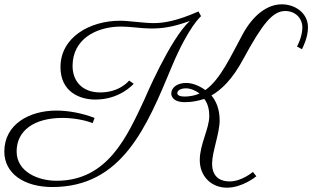

<svg xmlns="http://www.w3.org/2000/svg" viewBox="-59 -757 1446 889"><path d="M820 -660C728 -577 609 -295 609 -295C529 -124 439 80 203 80C118 80 18 39 18 -56C18 -151 97 -211 231 -211C274 -211 329 -203 370 -187L379 -211C324 -232 261 -245 202 -245C76 -245 -39 -181 -39 -55C-39 47 54 109 183 109C506 109 620 -168 737 -450C815 -636 872 -682 872 -682L860 -704C760 -660 700 -650 652 -650C608 -650 538 -661 497 -661C356 -661 221 -584 221 -446C221 -332 310 -296 382 -296C495 -296 555 -364 560 -369L539 -384C537 -382 495 -329 405 -329C326 -329 277 -377 277 -452C277 -574 384 -634 502 -634C546 -634 596 -625 640 -625C695 -625 743 -632 820 -660ZM1339 -529C1341 -533 1367 -581 1367 -630C1367 -698 1306 -737 1246 -737C1178 -737 1113 -687 1065 -599C1011 -500 963 -391 892 -340C858 -364 826 -373 803 -373C761 -373 734 -351 734 -324C734 -315 739 -284 797 -284C833 -284 857 -290 887 -299C905 -275 910 -246 910 -220C910 -161 866 -89 866 -16C866 60 920 112 992 112C1062 112 1125 62 1128 59L1112 39C1112 39 1061 83 1004 83C970 83 923 70 923 0C923 -52 958 -141 958 -199C958 -253 941 -290 920 -315C966 -341 1017 -390 1066 -481C1156 -647 1203 -706 1262 -706C1307 -706 1341 -674 1341 -630C1341 -587 1317 -542 1316 -542ZM865 -324C843 -314 817 -310 797 -310C769 -310 762 -318 762 -326C762 -337 776 -348 802 -348C824 -348 848 -337 865 -324Z"/></svg>

Font: Parisienne
Style: Regular
Weight: 400
Designer: Astigmatic (AOETI)
Foundry: Astigmatic (AOETI)
Version: Version 1.000